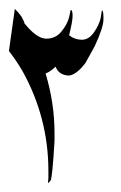

<svg xmlns="http://www.w3.org/2000/svg" viewBox="-21 -496 270 430"><path d="M133.8 -417Q146 -407.2 161.9 -407Q177.7 -406.7 189.5 -423.6Q201.2 -440.4 204.6 -456.1L207 -472.2H208.5Q210.9 -469.7 210.7 -451.9Q210.4 -434.1 190.9 -392.1L170.4 -355Q149.9 -328.1 132.8 -326.7Q110.4 -328.1 103.5 -346.7Q91.3 -335 81.1 -331.5Q101.1 -265.1 101.1 -198.2V-180.2Q96.2 -96.2 92 -91.3Q87.9 -86.4 86.4 -85.9Q87.9 -95.7 87.4 -112.8Q87.4 -232.9 28.8 -337.9Q14.2 -362.3 -1 -381.8L12.2 -476.1Q20 -468.8 27.3 -458.5Q33.7 -446.8 33.7 -443.8Q61 -409.7 82.3 -409.4Q103.5 -409.2 116.7 -425.5Q129.9 -441.9 133.8 -457.5L137.2 -473.6H138.7Q141.6 -471.2 141.6 -460Q141.6 -448.7 133.8 -417Z"/></svg>

Font: AMoshref-Thulth
Style: Regular
Weight: 400
Designer: Ali Moshref
Foundry: Ali Moshref
Version: Version 0.1